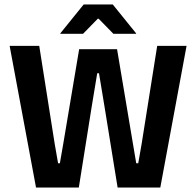

<svg xmlns="http://www.w3.org/2000/svg" viewBox="-20 -846 885 866"><path d="M142.5 0 23.5 -639H157L226.5 -198.5L242 -109.5H250L265.5 -198.5L337 -624H508L579.5 -198.5L594.5 -109.5H603.5L619 -198L689 -639H821.5L703 0H510.5L451 -367.5L426.5 -515.5H418.5L394 -367.5L335.5 0ZM357.5 -826H488.5L594 -695.5V-693.5H491.5L425 -761.5H421L354.5 -693.5H252V-695.5Z"/></svg>

Font: Anek Latin SemiBold
Style: Regular
Weight: 600
Designer: Yesha Goshar
Foundry: Ek Type
Version: Version 1.003